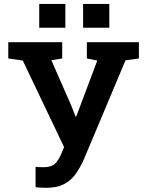

<svg xmlns="http://www.w3.org/2000/svg" viewBox="-20 -920 722 951"><path d="M207 10.3Q194.3 10.3 179 9.3Q163.6 8.3 156.2 7.3V-93.8Q161.1 -92.8 175 -92.3Q189 -91.8 196.3 -91.8Q233.9 -91.8 252.2 -108.9Q270.5 -126 285.2 -162.1L297.4 -191.4L92.8 -620.1L21 -630.4V-710.9H288.1V-630.4L234.4 -621.6L333.5 -396L354.5 -342.3H357.4L461.9 -620.1L410.2 -630.4V-710.9H668V-630.4L601.6 -621.1L395.5 -130.9Q375 -85 351.1 -53.5Q327.1 -22 292.7 -5.9Q258.3 10.3 207 10.3ZM391.6 -782.7V-900.4H521.5V-782.7ZM174.3 -782.7V-900.4H303.7V-782.7Z"/></svg>

Font: Roboto Slab SemiBold
Style: Regular
Weight: 600
Designer: Google
Version: Version 2.001; ttfautohint (v1.8.3)